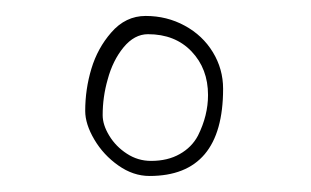

<svg xmlns="http://www.w3.org/2000/svg" viewBox="-20 -693 392 242"><path d="M168.5 -471.2Q261.2 -471.2 261.2 -581.1Q261.2 -606 248.3 -627.2Q235.4 -648.4 212.9 -660.6Q190.4 -672.9 163.6 -672.9Q138.2 -672.9 120.1 -651.9Q103 -632.3 95.2 -606.4Q87.4 -580.6 87.4 -553.2Q87.4 -536.6 98.9 -517.1Q110.4 -497.6 129.2 -484.4Q147.9 -471.2 168.5 -471.2ZM115.7 -592.8Q122.1 -616.7 135.7 -633.3Q149.4 -649.9 166.5 -649.9Q200.7 -649.9 221.4 -628.2Q242.2 -606.4 242.2 -573.2Q242.2 -547.4 229.5 -522Q221.7 -507.3 206.5 -498.8Q191.4 -490.2 170.4 -490.2Q153.8 -490.2 139.9 -499.3Q126 -508.3 117.7 -522Q109.4 -535.6 109.4 -547.9Q109.4 -570.8 115.7 -592.8Z"/></svg>

Font: Amatica SC
Style: Regular
Weight: 400
Version: Version 2.000